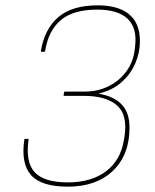

<svg xmlns="http://www.w3.org/2000/svg" viewBox="-20 -687 580 719"><path d="M234 12Q135 12 96.5 -31Q58 -74 71 -164Q71 -167 74 -167H84Q86 -167 86.5 -166.5Q87 -166 87 -164Q75 -80 110 -42Q145 -4 234 -4Q322 -4 377 -45.5Q432 -87 444 -163L446 -174Q459 -257 418 -292.5Q377 -328 294 -328H221Q218 -328 218 -331L220 -341Q220 -344 223 -344H297Q345 -344 385.5 -363.5Q426 -383 453 -419.5Q480 -456 485 -505L486 -514Q494 -582 458 -616.5Q422 -651 344 -651Q254 -651 207.5 -611.5Q161 -572 149 -496Q149 -493 146 -493H136Q133 -493 133 -496Q147 -579 198.5 -623Q250 -667 346 -667Q423 -667 463.5 -633.5Q504 -600 504 -533Q504 -490 486.5 -449.5Q469 -409 435 -379Q401 -349 351 -337V-336Q407 -326 436 -295.5Q465 -265 465 -209Q465 -107 403 -47.5Q341 12 234 12Z"/></svg>

Font: Sofia Sans Hairline
Style: Italic
Weight: 1
Italic angle: -9°
Designer: Botio Nikoltchev, Ani Petrova
Foundry: lettersoup
Version: Version 4.102